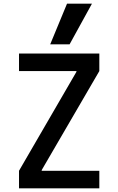

<svg xmlns="http://www.w3.org/2000/svg" viewBox="-20 -1020 640 1040"><path d="M83 0V-95L394 -631V-635H83V-730H518V-635L206 -99V-95H518V0ZM357 -780H252L343 -1000H478Z"/></svg>

Font: M PLUS Code Latin Expanded Medium
Style: Regular
Weight: 500
Width: 7
Designer: Coji Morishita
Foundry: UNDERFOREST DESIGN
Version: Version 1.002; ttfautohint (v1.8.3)